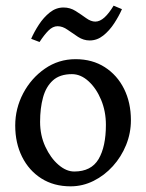

<svg xmlns="http://www.w3.org/2000/svg" viewBox="-20 -638 511 671"><path d="M437.5 -217.8Q437.5 -172.9 420.7 -131.3Q403.8 -89.8 374.5 -57.4Q345.2 -24.9 307.1 -5.9Q269 13.2 226.6 13.2Q168 13.2 124.5 -14.4Q81.1 -42 57.1 -90.1Q33.2 -138.2 33.2 -199.2Q33.2 -258.8 61 -311.8Q88.9 -364.7 136.7 -397.9Q184.6 -431.2 244.1 -431.2Q302.7 -431.2 346.2 -403.3Q389.6 -375.5 413.6 -327.4Q437.5 -279.3 437.5 -217.8ZM350.1 -201.7Q350.1 -249 333.3 -289.3Q316.4 -329.6 289.3 -354.2Q262.2 -378.9 231.4 -378.9Q189 -378.9 164.8 -356.9Q140.6 -335 130.4 -297.4Q120.1 -259.8 120.1 -212.4Q120.1 -165 138.4 -125.5Q156.7 -85.9 184.1 -62.3Q211.4 -38.6 239.3 -38.6Q298.8 -38.6 324.5 -82Q350.1 -125.5 350.1 -201.7ZM406.2 -606Q395.5 -581.5 378.9 -556.2Q362.3 -530.8 340.8 -513.7Q319.3 -496.6 293.5 -496.6Q272 -496.6 252.9 -509Q233.9 -521.5 216.3 -533.9Q198.7 -546.4 181.2 -546.4Q164.6 -546.4 149.4 -531.2Q134.3 -516.1 118.2 -491.2L88.9 -502.4Q99.6 -526.9 116 -552Q132.3 -577.1 154.1 -594.5Q175.8 -611.8 202.1 -611.8Q225.1 -611.8 244.6 -599.4Q264.2 -586.9 281 -574.7Q297.9 -562.5 313 -562.5Q329.1 -562.5 345.2 -577.1Q361.3 -591.8 377 -618.2Z"/></svg>

Font: Dai Banna SIL
Style: Regular
Weight: 400
Designer: Victor Gaultney
Foundry: SIL International
Version: Version 4.000